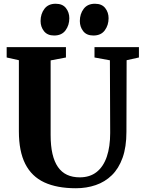

<svg xmlns="http://www.w3.org/2000/svg" viewBox="-20 -994 768 1022"><path d="M384 8Q283.5 8 216 -23.2Q148.5 -54.5 114.5 -121.5Q80.5 -188.5 80.5 -294.5V-673.5L15.5 -688V-743H331V-688L249.5 -672.5V-275.5Q249.5 -218 259.2 -175.5Q269 -133 288.5 -105Q308 -77 337 -63.5Q366 -50 404.5 -50Q458.5 -50 494.5 -78.5Q530.5 -107 548.5 -160Q566.5 -213 566.5 -286L565 -673L483 -688V-743H719.5V-688L654 -673.5L653 -292.5Q653 -211.5 632.5 -154.2Q612 -97 575.2 -61.2Q538.5 -25.5 489.5 -8.8Q440.5 8 384 8ZM267.5 -805Q232.5 -805 214.2 -828Q196 -851 196 -882Q196 -920 216.5 -947Q237 -974 276 -974H277Q313 -974 331 -951Q349 -928 349 -897Q349 -860 328.8 -832.5Q308.5 -805 268.5 -805ZM476.5 -805Q441 -805 423 -828Q405 -851 405 -882Q405 -920 425.5 -947Q446 -974 485 -974H486Q522 -974 540 -951Q558 -928 558 -897Q558 -860 537.8 -832.5Q517.5 -805 477.5 -805Z"/></svg>

Font: Merriweather 48pt ExtraBold
Style: Regular
Weight: 800
Version: Version 2.100